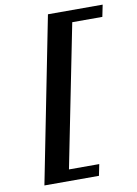

<svg xmlns="http://www.w3.org/2000/svg" viewBox="-92 -768 683 960"><g transform="rotate(-10 249.0 -288.0)"><path d="M485.8 -647.9H333L189 74.2H342.8L331.1 131.8H54.2L220.2 -708H498Z"/></g></svg>

Font: Charis SIL Afr
Style: Bold Italic
Weight: 700
Italic angle: -11°
Foundry: SIL International
Version: Version 5.000